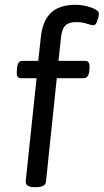

<svg xmlns="http://www.w3.org/2000/svg" viewBox="-20 -776 431 798"><path d="M125 2Q84 2 87 -24L132 -451H66Q47 -451 50 -481L51 -493Q53 -523 73 -523H139L150 -624Q158 -692 193 -724Q228 -756 294 -756Q317 -756 339.5 -750.5Q362 -745 376.5 -737Q391 -729 391 -720Q391 -708 384.5 -689.5Q378 -671 369 -671Q360 -671 341 -677.5Q322 -684 296 -684Q266 -684 252 -670.5Q238 -657 234 -624L223 -523H335Q354 -523 352 -493L351 -481Q348 -451 328 -451H216L171 -20Q168 2 129 2Z"/></svg>

Font: Asap Semi Expanded Semi Expanded Regular
Style: Italic
Weight: 400
Width: 6
Italic angle: -6°
Designer: Pablo Cosgaya
Foundry: Omnibus-Type
Version: Version 3.001; ttfautohint (v1.8.4.7-5d5b)